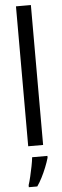

<svg xmlns="http://www.w3.org/2000/svg" viewBox="-64 -789 338 1039"><g transform="rotate(-5 105.0 -269.5)"><path d="M146 0H65V-760H146ZM164 71Q157 95 146 122.5Q135 150 122 175.5Q109 201 95 221H49V210Q55 192 61.5 164.5Q68 137 73.5 109Q79 81 81 61H164Z"/></g></svg>

Font: Noto Sans Devanagari ExtraCondensed
Style: Regular
Weight: 400
Width: 2
Designer: Jelle Bosma - Monotype Design Team
Foundry: Monotype Imaging Inc.
Version: Version 2.006